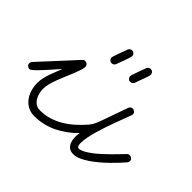

<svg xmlns="http://www.w3.org/2000/svg" viewBox="-183 -807 1018 1018"><g transform="rotate(45 325.5 -298.0)"><path d="M511.2 -389.2Q519.5 -389.2 526.4 -383.3Q533.2 -377.4 533.2 -368.7Q533.2 -363.8 531.7 -360.4Q526.4 -344.7 517.6 -322.5Q508.8 -300.3 499.3 -274.2Q489.7 -248 480 -219.5Q470.2 -190.9 462.2 -163.1Q454.1 -135.3 449.2 -109.9Q444.3 -84.5 444.3 -64.5Q444.3 -61 444.6 -56.2Q444.8 -51.3 446.3 -46.9Q447.8 -42.5 450.7 -39.6Q453.6 -36.6 458.5 -36.6Q471.7 -36.6 489.5 -46.1Q507.3 -55.7 526.6 -70.3Q545.9 -85 565.9 -103.3Q585.9 -121.6 603.8 -139.4Q621.6 -157.2 636 -172.4Q650.4 -187.5 659.2 -196.3Q666 -203.1 674.3 -203.1Q682.6 -203.1 689.9 -197.3Q697.3 -191.4 697.3 -182.1Q697.3 -172.9 691.4 -166.5Q680.7 -153.8 664.3 -136.2Q647.9 -118.7 628.2 -99.4Q608.4 -80.1 586.4 -61.5Q564.5 -43 542.2 -28.1Q520 -13.2 498.8 -3.9Q477.5 5.4 459 5.4Q437.5 5.4 425.3 -4.6Q413.1 -14.6 407.2 -30Q401.4 -45.4 401.1 -63.5Q400.9 -81.5 403.3 -98.1Q379.9 -73.7 353.3 -54.2Q326.7 -34.7 297.4 -20.5Q268.1 -6.3 236.1 1.2Q204.1 8.8 169.9 8.8Q141.6 8.8 120.4 -2.9Q99.1 -14.6 85 -33.7Q70.8 -52.7 63.7 -77.1Q56.6 -101.6 56.6 -127.4Q56.6 -146.5 60.8 -165.3Q64.9 -184.1 71.3 -202.4Q77.6 -220.7 85 -238.5Q92.3 -256.3 98.6 -273.9Q94.2 -269 84.7 -258.1Q75.2 -247.1 63 -233.4Q50.8 -219.7 37.4 -204.8Q23.9 -189.9 11.7 -177.5Q-0.5 -165 -10.3 -157.2Q-20 -149.4 -24.4 -149.4Q-32.7 -149.4 -40 -155.3Q-47.4 -161.1 -47.4 -170.4Q-47.4 -179.2 -41.5 -186L138.7 -381.8Q145 -389.2 154.3 -389.2Q164.1 -389.2 170.4 -383.1Q176.8 -377 176.8 -367.2Q176.8 -356 171.1 -338.6Q165.5 -321.3 157 -300.5Q148.4 -279.8 138.4 -256.6Q128.4 -233.4 119.9 -210.4Q111.3 -187.5 105.7 -166.3Q100.1 -145 100.1 -127.4Q100.1 -111.8 104.2 -95.2Q108.4 -78.6 116.7 -64.9Q125 -51.3 138.2 -42.7Q151.4 -34.2 169.9 -34.2Q206.5 -34.2 239.3 -44.4Q272 -54.7 301.5 -72.5Q331.1 -90.3 357.2 -114Q383.3 -137.7 406.2 -164.1Q416 -175.8 423.1 -189.7Q430.2 -203.6 435.5 -217.8L491.2 -375Q493.7 -381.3 499 -385.3Q504.4 -389.2 511.2 -389.2ZM429.7 -605Q439 -605 445.3 -598.6Q451.7 -592.3 451.7 -583Q451.7 -578.1 447.8 -565.9Q443.8 -553.7 438.7 -539.8Q433.6 -525.9 428.7 -512.9Q423.8 -500 421.9 -494.1Q419.4 -487.3 413.6 -483.4Q407.7 -479.5 400.9 -479.5Q392.1 -479.5 385.7 -486.1Q379.4 -492.7 379.4 -501.5Q379.4 -504.9 383.5 -517.3Q387.7 -529.8 392.8 -544.4Q397.9 -559.1 403.1 -572.3Q408.2 -585.4 409.7 -590.3Q412.1 -596.7 417.5 -600.8Q422.9 -605 429.7 -605ZM290 -605Q299.3 -605 305.7 -598.6Q312 -592.3 312 -583Q312 -578.1 308.1 -565.9Q304.2 -553.7 299.1 -539.8Q293.9 -525.9 289.1 -512.9Q284.2 -500 282.2 -494.1Q279.8 -487.3 273.9 -483.4Q268.1 -479.5 261.2 -479.5Q252.4 -479.5 246.1 -486.1Q239.7 -492.7 239.7 -501.5Q239.7 -504.9 243.9 -517.3Q248 -529.8 253.2 -544.4Q258.3 -559.1 263.4 -572.3Q268.6 -585.4 270 -590.3Q272.5 -596.7 277.8 -600.8Q283.2 -605 290 -605Z"/></g></svg>

Font: Helvetia Verbundene
Style: Regular
Weight: 400
Designer: Peter Wiegel, original typeface by Carl Albert Fahrenwaldt 1901
Foundry: Peter Wiegel
Version: Version 2.000